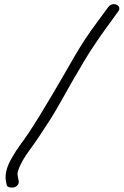

<svg xmlns="http://www.w3.org/2000/svg" viewBox="-20 -769 583 905"><path d="M8 85 12 105C17 115 34 117 47 114C60 110 71 98 68 84L64 63C62 54 62 46 65 37C76 2 97 -31 119 -61C153 -106 182 -153 217 -206C257 -269 292 -337 329 -400C363 -458 395 -514 431 -566C460 -610 491 -651 519 -690L537 -715C558 -741 515 -764 492 -738C474 -713 453 -686 434 -659C400 -614 365 -561 334 -508C266 -390 190 -257 117 -145C89 -103 61 -70 37 -27C16 9 1 48 8 85Z"/></svg>

Font: Stray Cat
Style: BdObl
Weight: 700
Version: Version 1.0